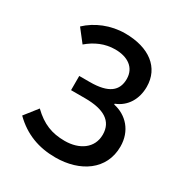

<svg xmlns="http://www.w3.org/2000/svg" viewBox="-176 -883 980 1030"><g transform="rotate(30 313.5 -368.0)"><path d="M311 14C464 14 585 -67 585 -211C585 -308 524 -373 443 -390V-395C510 -421 547 -483 547 -559C547 -678 453 -750 304 -750C215 -750 132 -715 75 -661L135 -584C182 -624 237 -649 301 -649C377 -649 433 -613 433 -542C433 -469 386 -429 269 -429H204V-341H291C407 -341 471 -303 471 -219C471 -135 400 -88 310 -88C231 -88 171 -111 108 -172L45 -92C120 -18 208 14 311 14Z"/></g></svg>

Font: GenYoGothic2 TW M
Style: Regular
Weight: 500
Version: Version 2.100;PS 2.1;hotconv 16.6.51;makeotf.lib2.5.65220 DE